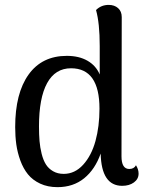

<svg xmlns="http://www.w3.org/2000/svg" viewBox="-20 -751 611 784"><path d="M535.2 -76.2Q545.9 -59.6 545.9 -42Q545.9 -20 526.9 -6.1Q507.8 7.8 479 7.8Q394 7.8 391.1 -124Q368.2 -59.1 323.5 -22.9Q278.8 13.2 214.8 13.2Q174.8 13.2 144 -1.2Q113.3 -15.6 94.2 -39.1Q75.2 -62.5 63.2 -95.2Q51.3 -127.9 46.6 -161.1Q42 -194.3 42 -231.9Q42 -370.1 96.7 -446.5Q151.4 -522.9 252.9 -522.9Q302.7 -522.9 337.4 -502.9Q372.1 -482.9 387.2 -446.8V-563Q387.2 -656.7 372.1 -710Q393.1 -731 423.8 -731Q447.3 -731 462.2 -717.8Q477.1 -704.6 477.1 -681.2L476.1 -112.8Q476.1 -61 507.8 -61Q527.3 -61 535.2 -76.2ZM240.2 -41Q285.6 -41 319.6 -78.4Q353.5 -115.7 369.9 -175.3Q386.2 -234.9 386.2 -307.1Q386.2 -472.2 270 -472.2Q205.6 -472.2 172.4 -411.6Q139.2 -351.1 139.2 -234.9Q139.2 -201.2 141.4 -175Q143.6 -148.9 150.1 -122.8Q156.7 -96.7 167.5 -79.6Q178.2 -62.5 196.8 -51.8Q215.3 -41 240.2 -41Z"/></svg>

Font: Arima Madurai Medium
Style: Regular
Weight: 500
Designer: Joana Correia and Natanael Gama
Foundry: NDISCOVER
Version: Version 1.019;PS 001.019;hotconv 1.0.88;makeotf.lib2.5.64775